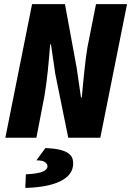

<svg xmlns="http://www.w3.org/2000/svg" viewBox="-20 -670 640 934"><path d="M6 0 136 -650H296L353 -340L374 -196H378Q380 -222 383.5 -256.5Q387 -291 390.5 -325.5Q394 -360 398 -390Q402 -420 405 -438L447 -650H598L468 0H312L249 -310L228 -454H224Q222 -427 219 -393Q216 -359 212.5 -324.5Q209 -290 204.5 -258Q200 -226 196 -202L157 0ZM103 244 106 178Q164 175 187.5 165Q211 155 211 138Q211 129 200 119.5Q189 110 157 110L201 50Q243 52 269 58Q295 64 310 74Q325 84 330.5 96.5Q336 109 336 124Q336 155 318.5 177Q301 199 269.5 213.5Q238 228 195.5 235.5Q153 243 103 244Z"/></svg>

Font: Source Code Pro Black
Style: Italic
Weight: 900
Italic angle: -11°
Monospace: yes
Designer: Paul D. Hunt, Teo Tuominen
Foundry: Adobe Systems Incorporated
Version: Version 1.050;PS 1.000;hotconv 16.6.51;makeotf.lib2.5.65220